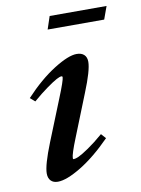

<svg xmlns="http://www.w3.org/2000/svg" viewBox="-75 -671 541 735"><g transform="rotate(-10 195.5 -304.0)"><path d="M152.8 -569.3 169.4 -619.1H390.6L372.6 -569.3ZM90.8 11.2Q73.2 11.2 63.5 1.2Q53.7 -8.8 53.7 -27.3Q53.7 -59.6 86.9 -142.6L150.9 -301.8Q177.7 -367.7 177.7 -379.9Q177.7 -383.8 172.9 -383.8Q167.5 -383.8 154.3 -377Q141.1 -370.1 115.5 -351.8Q89.8 -333.5 58.6 -306.6L40 -322.8Q98.6 -385.7 156 -421.9Q213.4 -458 245.6 -458Q264.2 -458 274.4 -448.5Q284.7 -439 284.7 -420.9Q284.7 -387.7 251.5 -306.2L186 -142.1Q162.1 -83 162.1 -67.4Q162.1 -63.5 165.5 -63.5Q171.9 -63.5 185.1 -69.3Q198.2 -75.2 225.1 -93.5Q252 -111.8 284.2 -139.6L300.8 -121.1Q238.8 -58.1 181.6 -23.4Q124.5 11.2 90.8 11.2Z"/></g></svg>

Font: Elstob 8pt SemiBold
Style: Italic
Weight: 600
Italic angle: -20°
Designer: Peter S. Baker
Version: Version 1.015